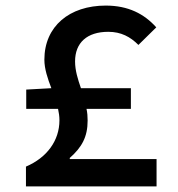

<svg xmlns="http://www.w3.org/2000/svg" viewBox="-20 -668 639 688"><path d="M230 -98V-102C273 -140 294 -177 294 -236C294 -251 293 -264 290 -278H449V-352H270C259 -384 249 -415 249 -448C249 -515 292 -554 368 -554C414 -554 447 -536 476 -507L540 -570C497 -618 440 -648 359 -648C229 -648 139 -574 139 -454C139 -421 151 -386 164 -352L74 -347V-278H188C191 -264 193 -251 193 -237C193 -164 148 -103 73 -71V0H541V-98Z"/></svg>

Font: Source Code Pro Semibold
Style: Regular
Weight: 600
Monospace: yes
Designer: Paul D. Hunt
Foundry: Adobe Systems Incorporated
Version: Version 1.017;PS 1.000;hotconv 1.0.70;makeotf.lib2.5.5900